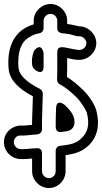

<svg xmlns="http://www.w3.org/2000/svg" viewBox="-20 -810 515 969"><path d="M235 -740C253 -740 269 -724 269 -706V-667C269 -643 291 -642 314 -640C325 -639 336 -636 348 -633C363 -629 366 -627 377 -627H381C399 -627 416 -610 416 -592C416 -574 399 -558 381 -558H375C372 -558 347 -562 310 -570C308 -570 306 -571 305 -571C294 -571 269 -578 269 -547V-473C269 -453 269 -432 268 -408C268 -398 273 -389 281 -385C306 -372 335 -350 368 -317C382 -304 413 -259 418 -241C434 -181 423 -141 389 -110C362 -85 334 -80 283 -74C270 -73 261 -60 261 -49V54C261 73 246 89 227 89C208 89 192 73 192 54V-37C192 -48 186 -64 165 -62C159 -61 153 -61 147 -61H143C126 -59 107 -57 89 -57C87 -57 84 -58 82 -58C53 -60 37 -97 62 -119C71 -127 79 -126 95 -126H102H104L169 -132C182 -133 192 -145 192 -157V-204L196 -338C196 -348 189 -357 182 -361C108 -398 78 -434 74 -464C73 -473 72 -483 72 -494C72 -569 96 -609 140 -629C153 -636 165 -640 179 -642C191 -644 200 -656 200 -667V-706C200 -724 217 -740 235 -740ZM87 -7C106 -7 123 -8 142 -10V54C142 100 181 139 227 139C273 139 311 100 311 54V-27C360 -34 393 -45 423 -72C473 -117 485 -181 466 -253C457 -286 425 -331 402 -353C373 -382 345 -405 318 -421C318 -438 319 -457 319 -473V-517C346 -511 363 -508 375 -508H381C426 -508 466 -547 466 -592C466 -637 426 -677 381 -677H379C363 -681 338 -687 319 -689V-706C319 -751 280 -790 235 -790C190 -790 150 -751 150 -706V-687C66 -662 22 -596 22 -494C22 -481 23 -469 24 -458C31 -404 76 -361 146 -324L142 -204V-180L100 -176H97C46 -181 3 -145 0 -98C-3 -48 37 -7 87 -7ZM263 -265C262 -244 261 -212 261 -169C261 -162 264 -140 290 -144C314 -148 329 -146 344 -161C354 -171 356 -184 356 -195C356 -234 326 -261 306 -281C306 -281 266 -314 263 -265ZM200 -475V-542C200 -542 192 -595 157 -560C145 -548 141 -513 141 -500C141 -475 146 -466 160 -455C160 -455 200 -426 200 -475Z"/></svg>

Font: AppleStorm
Style: XbdOut
Weight: 800
Foundry: Cannot Into Space Fonts
Version: Version 1.01